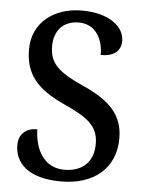

<svg xmlns="http://www.w3.org/2000/svg" viewBox="-53 -767 620 819"><g transform="rotate(5 257.5 -357.0)"><path d="M239 10C379 10 471 -66 471 -194C471 -297 412 -353 297 -405C185 -455 151 -491 151 -562C151 -630 191 -672 256 -672C332 -672 361 -605 361 -542C416 -542 447 -566 447 -610C447 -669 384 -724 265 -724C145 -724 54 -654 54 -540C54 -433 106 -373 224 -319C329 -272 373 -237 373 -162C373 -86 327 -41 248 -41C166 -41 122 -109 119 -203C73 -203 40 -177 40 -129C40 -51 99 10 239 10Z"/></g></svg>

Font: Noto Serif Tamil SemiCondensed Medium
Style: Regular
Weight: 500
Width: 4
Designer: Indian Type Foundry, Tom Grace, and the Monotype Design Team
Foundry: Monotype Imaging Inc.
Version: Version 2.004